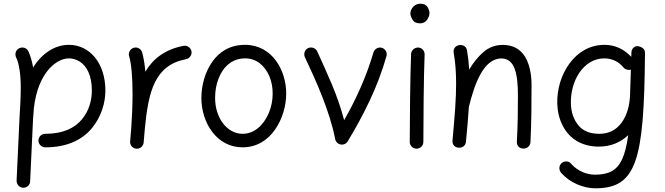

<svg xmlns="http://www.w3.org/2000/svg" viewBox="-20 -768 3597 1039"><path d="M188 -7.3C188 12.7 205.1 29.3 225.1 29.3C345.7 29.3 427.2 -13.2 478 -75.2C528.8 -137.2 550.3 -212.4 550.3 -277.3C550.3 -428.2 463.9 -525.4 353 -525.4C277.3 -525.4 208 -480.5 159.2 -402.8C153.8 -434.6 145.5 -464.8 133.3 -490.7C125 -508.8 102.1 -516.1 84 -506.8C65.9 -498.5 58.6 -476.1 66.9 -458C84 -424.3 92.3 -362.3 92.3 -294.4C92.3 -245.1 89.4 -189.5 85.4 -125.5L69.8 209.5C69.3 229.5 84.5 246.6 104.5 248C125.5 248.5 142.6 233.4 143.1 213.4L158.7 -121.6C159.2 -125 159.2 -129.4 159.7 -134.8C160.2 -136.7 160.2 -138.7 160.2 -140.6C169.4 -355 275.4 -452.1 353 -452.1C373 -452.1 392.6 -446.3 411.6 -434.6C449.2 -410.6 477.1 -360.8 477.1 -277.3C477.1 -226.6 462.4 -169.4 423.8 -122.6C385.3 -75.7 322.3 -43.9 225.1 -43.9C205.1 -43.9 188 -28.3 188 -7.3Z M716.8 36.6C720.2 37.1 723.1 36.6 726.1 36.1H727.1H728C740.2 33.7 749 26.4 754.4 14.6C754.4 14.2 754.4 13.7 754.9 13.2C756.3 10.3 756.8 7.3 757.3 3.9C759.8 -19.5 761.7 -44.4 763.7 -70.8C783.2 -273.9 816.9 -415 986.8 -447.8C1006.3 -451.7 1020 -471.2 1016.1 -490.7C1012.2 -510.3 992.7 -523.9 973.1 -520C871.1 -500.5 807.1 -448.7 766.6 -379.9C763.2 -420.4 757.3 -456.1 749 -484.9C743.7 -503.9 722.7 -515.1 703.6 -509.3C684.6 -503.9 672.9 -482.9 678.7 -463.9C685.1 -443.4 689.5 -414.6 692.9 -377.9C695.8 -340.8 697.3 -301.3 697.3 -259.8C697.3 -197.8 694.3 -133.3 690.4 -76.7C688.5 -53.7 686.5 -30.8 684.6 -7.3C684.1 -6.3 684.1 -5.4 684.1 -3.9C683.6 -0.5 684.1 2.4 684.6 5.4V6.3V7.3C687 19.5 694.3 28.3 706.1 33.7C706.5 33.7 707 33.7 707.5 34.2C710.4 35.6 713.4 36.1 716.8 36.6Z M1305.7 -525.4C1225.6 -525.4 1167 -488.8 1127.9 -432.6C1088.9 -376 1069.8 -305.7 1069.8 -237.3C1069.8 -104.5 1152.3 29.3 1292.5 29.3C1368.7 29.3 1427.7 -8.8 1467.8 -65.9C1507.8 -122.6 1528.8 -194.3 1528.8 -262.7C1528.8 -385.7 1454.1 -525.4 1305.7 -525.4ZM1305.7 -452.1C1335.9 -452.1 1362.3 -443.4 1384.8 -426.3C1429.7 -391.1 1455.6 -330.6 1455.6 -262.7C1455.6 -224.1 1448.2 -188.5 1434.1 -155.3C1405.3 -88.4 1354.5 -43.9 1292.5 -43.9C1209.5 -43.9 1144 -129.4 1144 -237.3C1144 -276.9 1150.4 -312.5 1163.6 -345.2C1189 -409.7 1238.8 -452.1 1305.7 -452.1Z M1647.5 -507.8C1629.4 -499.5 1621.6 -477.5 1629.9 -458.5C1690.9 -329.6 1765.1 -164.1 1793.9 -15.1C1797.9 5.9 1819.8 19 1839.8 13.2C1849.6 10.7 1856.9 5.4 1861.3 -2.9C1902.8 -70.3 1942.4 -143.1 1979.5 -221.2C2016.6 -299.3 2047.4 -380.4 2071.3 -463.9C2077.1 -482.9 2065.4 -503.9 2046.4 -509.3C2027.3 -515.1 2006.8 -503.4 2001 -484.4C1963.4 -355 1906.2 -229.5 1842.3 -117.7C1825.2 -183.1 1802.7 -248 1775.4 -312.5C1748 -376.5 1721.7 -435.5 1696.8 -489.7C1688.5 -507.8 1666.5 -516.1 1647.5 -507.8Z M2200.7 -694.8C2200.7 -685.5 2204.6 -674.8 2212.4 -661.6C2219.7 -648.4 2233.4 -641.6 2252.9 -641.6C2269 -641.6 2281.7 -647.9 2291 -660.6C2299.8 -672.9 2304.2 -685.5 2304.2 -698.2C2304.2 -707.5 2300.3 -718.3 2293 -730.5C2285.6 -742.2 2272.9 -748 2255.4 -748C2239.7 -748 2226.6 -742.7 2216.3 -731.4C2206.1 -720.2 2200.7 -708 2200.7 -694.8ZM2243.2 -510.7H2241.7C2222.7 -510.7 2206.1 -496.1 2204.6 -476.1C2199.7 -360.8 2197.3 -101.6 2197.3 0C2197.3 20 2213.9 36.6 2233.9 36.6C2254.9 36.6 2271 20 2271 0C2271 -100.6 2272.9 -360.8 2277.8 -472.2V-473.6C2277.8 -493.2 2263.2 -510.3 2243.2 -510.7Z M2428.7 -7.3C2426.8 16.6 2442.9 29.8 2460.4 31.2C2479.5 33.2 2499 22.9 2501.5 -0.5C2508.8 -73.2 2513.7 -135.3 2517.1 -188.5C2517.1 -189 2517.1 -189.9 2517.6 -190.9C2547.4 -311 2595.7 -451.7 2693.4 -451.7C2766.6 -451.7 2782.7 -365.7 2782.7 -251.5C2782.7 -170.9 2782.2 -93.3 2776.9 0C2776.4 19.5 2789.1 36.1 2813 36.1C2835.9 36.1 2850.1 18.6 2850.6 0.5C2856 -108.4 2856.4 -209 2856.4 -310.5C2856.4 -348.6 2851.6 -383.8 2841.3 -416.5C2820.8 -481.4 2776.9 -524.9 2701.2 -524.9C2661.1 -524.9 2626 -512.2 2596.2 -486.3C2566.4 -460.4 2540.5 -428.7 2519 -391.1C2517.1 -426.3 2513.2 -460 2507.3 -494.6C2503.9 -519.5 2481 -527.8 2461.9 -523.4C2445.8 -519 2431.6 -505.9 2435.1 -482.9C2444.3 -429.7 2448.2 -378.9 2448.2 -315.9C2448.2 -278.3 2446.8 -234.9 2443.4 -185.5C2439.9 -136.2 2435.1 -77.1 2428.7 -7.3Z M3429.7 -518.1C3421.4 -518.6 3414.1 -515.6 3408.2 -509.8C3401.4 -503.4 3397.5 -495.6 3397 -486.3L3396 -460.4C3357.4 -501.5 3308.6 -525.4 3251.5 -525.4C3171.9 -525.4 3106.9 -485.8 3062 -424.8C3017.1 -363.8 2993.7 -285.2 2995.6 -207.5C2997.1 -164.1 3006.3 -124.5 3024.4 -89.4C3059.6 -18.6 3127 25.4 3220.7 25.4C3284.7 25.4 3338.4 2.4 3379.4 -36.6C3372.1 19.5 3360.8 63 3346.7 93.8C3317.9 155.8 3272 177.2 3199.7 177.2C3156.2 177.2 3105.5 158.7 3069.8 117.2C3058.1 102.1 3033.2 101.6 3018.1 115.7C3003.9 129.4 3003.4 152.8 3017.1 168C3042 195.3 3070.8 215.8 3104.5 230C3137.7 244.1 3169.9 251 3201.7 251C3425.3 251 3465.3 99.1 3470.2 -474.6V-476.6V-481.4V-482.4C3470.2 -497.6 3461.9 -508.3 3445.8 -514.6C3442.4 -516.1 3439 -517.1 3435.5 -517.6H3433.6C3432.1 -518.1 3431.2 -518.1 3429.7 -518.1ZM3223.1 -43.9C3172.4 -43.9 3134.3 -59.6 3109.4 -90.3C3084.5 -121.1 3070.8 -159.7 3069.3 -206.5C3065.4 -326.2 3134.3 -452.1 3251 -452.1C3293.5 -452.1 3329.6 -432.1 3350.6 -406.7C3359.9 -393.1 3378.4 -386.7 3394 -391.1L3389.6 -258.3C3387.7 -194.3 3372.1 -142.6 3342.8 -103C3313.5 -63.5 3273.4 -43.9 3223.1 -43.9Z"/></svg>

Font: Mikhak
Style: Regular
Weight: 400
Designer: Amin Abedi
Version: Version 3.2